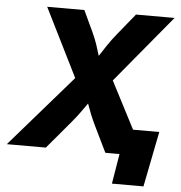

<svg xmlns="http://www.w3.org/2000/svg" viewBox="-83 -784 937 995"><g transform="rotate(5 386.0 -286.0)"><path d="M-24.4 0 354 -435.5 332.5 -304.7 122.1 -727.5H315.4L366.7 -618.2Q381.8 -585.4 391.6 -556.9Q401.4 -528.3 408.9 -502Q416.5 -475.6 426.8 -449.7H377.4Q396.5 -475.6 413.3 -502Q430.2 -528.3 449.5 -557.1Q468.8 -585.9 495.1 -618.2L584 -727.5H784.7L442.4 -314.5L462.4 -438L689 0H488.3L420.4 -139.6Q406.7 -168.5 398.2 -189.5Q389.6 -210.4 383.3 -229Q377 -247.6 367.7 -268.6H392.6Q377 -247.6 364.3 -229Q351.6 -210.4 335.9 -189.2Q320.3 -168 296.4 -139.6L178.7 0ZM536.1 156.2 562 0H517.6L539.6 -131.8H757.3L700.2 156.2Z"/></g></svg>

Font: Inter 17pt ExtraBold
Style: Italic
Weight: 800
Italic angle: -9.3988°
Version: Version 4.001;git-66647c0bb